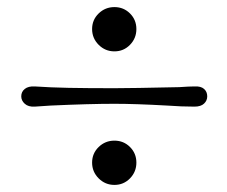

<svg xmlns="http://www.w3.org/2000/svg" viewBox="-20 -535 640 542"><path d="M240 -453Q240 -479 258.5 -497Q277 -515 303 -515Q329 -515 347 -497Q365 -479 365 -453Q365 -427 347 -408.5Q329 -390 303 -390Q277 -390 258.5 -408.5Q240 -427 240 -453ZM40 -263Q40 -276 50 -284Q60 -292 78 -291Q122 -288 174 -287Q226 -286 303 -286Q351 -286 486 -289Q514 -291 529 -291Q547 -292 556 -284Q565 -276 565 -263Q565 -251 556 -242.5Q547 -234 529 -234Q492 -234 452 -237Q362 -242 303 -242Q233 -242 123 -237L78 -234Q60 -233 50 -242Q40 -251 40 -263ZM240 -76Q240 -102 258.5 -120Q277 -138 303 -138Q329 -138 347 -120Q365 -102 365 -76Q365 -50 347 -31.5Q329 -13 303 -13Q277 -13 258.5 -31.5Q240 -50 240 -76Z"/></svg>

Font: Hina Mincho
Style: Regular
Weight: 400
Designer: satsuyako
Foundry: satsuyako
Version: Version 1.100